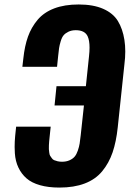

<svg xmlns="http://www.w3.org/2000/svg" viewBox="-20 -846 598 871"><path d="M249.5 4.9Q199.2 4.9 161.4 -5.9Q123.5 -16.6 100.3 -36.9Q77.1 -57.1 63.5 -85.9Q49.8 -114.7 47.4 -150.9Q46.4 -164.6 46.4 -179.7Q46.4 -203.6 48.8 -229.5L53.2 -271.5H210L205.1 -225.1Q203.6 -210 203.1 -205.3Q202.6 -200.7 201.9 -187.5Q201.2 -174.3 201.7 -169.4Q202.1 -164.6 203.4 -154.1Q204.6 -143.6 207.5 -139.4Q210.4 -135.3 214.8 -128.7Q219.2 -122.1 225.6 -119.4Q231.9 -116.7 241 -114.5Q250 -112.3 261.2 -112.3Q280.8 -112.3 295.4 -118.9Q310.1 -125.5 318.6 -135.5Q327.1 -145.5 333 -162.6Q338.9 -179.7 341.3 -194.8Q343.8 -210 346.2 -232.9L360.8 -367.7H227.5L236.3 -455.1H369.6L383.8 -590.8Q386.2 -612.3 386.2 -629.9Q386.2 -662.1 377.9 -680.7Q365.2 -709 323.7 -709Q304.7 -709 290.5 -702.1Q276.4 -695.3 268.6 -686Q260.7 -676.8 255.4 -658.9Q250 -641.1 248 -627.7Q246.1 -614.3 243.7 -590.8L238.8 -543H81.5L85.9 -581.1Q91.8 -637.2 106.9 -679.7Q122.1 -722.2 150.6 -756.1Q179.2 -790 226.1 -807.9Q272.9 -825.7 336.9 -825.7Q403.3 -825.7 448.2 -805.9Q493.2 -786.1 514.9 -750.5Q536.6 -714.8 544.4 -665Q548.3 -640.1 548.3 -612.3Q548.3 -584.5 544.4 -554.2L514.2 -269Q507.3 -203.1 490.7 -154.5Q474.1 -106 443.6 -69.1Q413.1 -32.2 364.5 -13.7Q315.9 4.9 249.5 4.9Z"/></svg>

Font: Oswald
Style: Demi-Bold
Weight: 600
Designer: Vernon Adams
Foundry: Vernon Adams
Version: 3.0; ttfautohint (v0.94.23-7a4d-dirty) -l 8 -r 50 -G 200 -x 